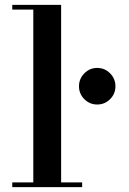

<svg xmlns="http://www.w3.org/2000/svg" viewBox="-20 -770 532 790"><path d="M305 -415Q305 -446 327 -468.2Q349 -490.5 380 -490.5Q411 -490.5 433 -468.2Q455 -446 455 -415Q455 -384 433 -362Q411 -340 380 -340Q349 -340 327 -362Q305 -384 305 -415ZM30.5 -19.5H117V-730.5H30.5V-750H231.5V-19.5H318V0H30.5Z"/></svg>

Font: Bodoni* 11pt Medium
Style: Regular
Weight: 500
Version: Version 2.3